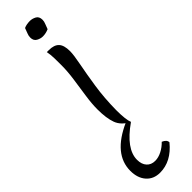

<svg xmlns="http://www.w3.org/2000/svg" viewBox="-372 -749 1054 1054"><g transform="rotate(-45 154.5 -222.5)"><path d="M178 -88Q178 -52 181 -25.5Q184 1 190 15Q139 -11 123.5 -53.5Q108 -96 108 -164Q108 -208 116 -262Q124 -316 132 -372Q140 -428 140 -476Q140 -503 139.5 -530Q139 -557 134 -583H149Q190 -583 209 -563Q228 -543 228 -497Q228 -468 216 -407Q204 -346 191.5 -264Q179 -182 178 -88ZM226 -669Q203 -659 180 -659Q162 -659 144 -669Q126 -679 126 -704Q126 -718 132 -732Q138 -746 143 -761Q153 -766 165.5 -768Q178 -770 189 -770Q207 -770 225 -760.5Q243 -751 243 -725Q243 -712 237 -698Q231 -684 226 -669ZM232 211Q260 223 260 243Q193 325 106 325Q56 325 26.5 291.5Q-3 258 -3 202Q-3 73 167 -3L189 15Q66 101 66 185Q66 220 84 240Q102 260 133 260Q158 260 184.5 246.5Q211 233 232 211Z"/></g></svg>

Font: Merienda Light
Style: Regular
Weight: 300
Designer: Eduardo Rodriguez Tunni
Foundry: Eduardo Rodriguez Tunni
Version: Version 2.001; ttfautohint (v1.8.4.7-5d5b)